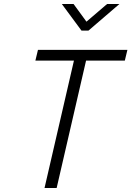

<svg xmlns="http://www.w3.org/2000/svg" viewBox="-20 -946 661 966"><path d="M291 -926H350L415 -837L519 -926H581L425 -792H390ZM352 -641H158L171 -695H621L608 -641H413L265 0H204Z"/></svg>

Font: Cairo Light
Style: Italic
Weight: 300
Italic angle: -13°
Designer: Mohamed Gaber, Accademia di Belle Arti di Urbino and others
Foundry: Kief Type Foundry, Accademia di Belle Arti di Urbino and others
Version: Version 3.011